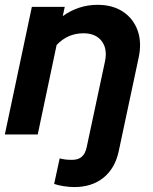

<svg xmlns="http://www.w3.org/2000/svg" viewBox="-22 -549 623 784"><path d="M280.7 214.9Q261.3 214.9 237.1 211.1Q213 207.3 199.1 201.9L221.7 97.7Q232.6 100.7 244 102.2Q255.4 103.7 272.3 103.7Q297 103.7 311.5 91.4Q326 79.1 331.6 53.7L406.7 -298.3Q417.4 -349.8 393 -381.5Q368.6 -413.1 318.6 -413.1Q286.9 -413.1 259.3 -401.2Q231.8 -389.3 209.2 -365.3L132.1 0H-2.2L108.1 -521H242.4L234.2 -483.2Q299.1 -529.3 376.2 -529.3Q438.4 -529.3 480.6 -501Q522.9 -472.7 540.3 -423.7Q557.6 -374.7 543.9 -312.2L462.8 68.4Q447.9 138.3 400.6 176.6Q353.2 214.9 280.7 214.9Z"/></svg>

Font: Red Hat Display
Style: Italic
Weight: 300
Italic angle: -12°
Designer: Pentagram, MCKL
Foundry: Pentagram, MCKL
Version: Version 1.023